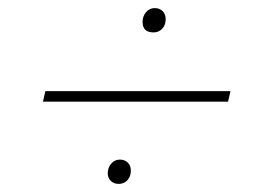

<svg xmlns="http://www.w3.org/2000/svg" viewBox="-20 -554 644 474"><path d="M359 -474Q332 -474 332 -500Q332 -514 340.5 -524Q349 -534 362 -534Q374 -534 381.5 -526.5Q389 -519 389 -507Q389 -492 380.5 -483Q372 -474 359 -474ZM549 -329 543 -303H86L92 -329ZM273 -100Q261 -100 253.5 -107.5Q246 -115 246 -126Q246 -140 254.5 -150Q263 -160 276 -160Q288 -160 295.5 -152.5Q303 -145 303 -133Q303 -118 294.5 -109Q286 -100 273 -100Z"/></svg>

Font: Elaine Sans ExtraLight
Style: Italic
Weight: 275
Italic angle: -13°
Designer: Wei Huang
Foundry: Wei Huang
Version: Version 2.001;December 24, 2019;FontCreator 12.0.0.2547 64-b